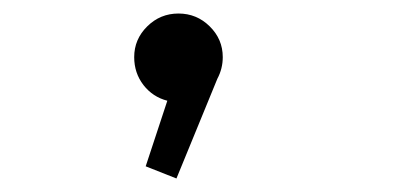

<svg xmlns="http://www.w3.org/2000/svg" viewBox="-20 -142 610 284"><path d="M309.5 -57.5Q309.5 -40.5 301.5 -25.5L241 122L195.5 104L227.5 7Q206 1.5 192.2 -16.2Q178.5 -34 178.5 -57.5Q178.5 -84 197.8 -103Q217 -122 244 -122Q271 -122 290.2 -103Q309.5 -84 309.5 -57.5Z"/></svg>

Font: League Mono Narrow Light
Style: Regular
Weight: 300
Width: 3
Designer: Tyler Finck
Foundry: The League of Moveable Type / Tyler Finck
Version: Version 2.210